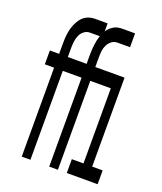

<svg xmlns="http://www.w3.org/2000/svg" viewBox="-136 -824 772 913"><g transform="rotate(20 250.0 -367.5)"><path d="M127 0H83V-450H36V-520H83V-566Q83 -580 83.5 -594Q84 -608 86 -622Q88 -636 91.5 -649Q95 -662 101 -675Q107 -688 115 -699.5Q123 -711 134 -719Q145 -727 158.5 -731Q172 -735 186 -735H250V-694Q256 -704 264 -711.5Q272 -719 282 -725Q292 -731 303 -733Q314 -735 325 -735H389V-665H325Q309 -665 296 -655Q283 -645 276 -630Q269 -615 267.5 -598.5Q266 -582 266 -566V-520H414V-70H467V0H311V-70H370V-450H266V0H222V-450H127ZM127 -520H222V-566Q222 -591 225 -616.5Q228 -642 236 -665H186Q170 -665 157 -655Q144 -645 137.5 -630Q131 -615 129 -598.5Q127 -582 127 -566Z"/></g></svg>

Font: Iosevka Custom
Style: Regular
Weight: 400
Monospace: yes
Designer: Belleve Invis
Foundry: Belleve Invis
Version: Version 32.5.0; ttfautohint (v1.8.4)